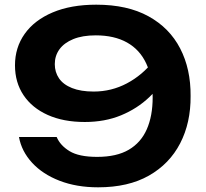

<svg xmlns="http://www.w3.org/2000/svg" viewBox="-20 -785 881 820"><path d="M399 15Q307 15 234.5 -13Q162 -41 117 -90Q72 -139 61 -200H222Q237 -164 277 -139.5Q317 -115 395 -115Q478 -115 530 -145.5Q582 -176 607 -233Q632 -290 632 -369Q632 -455 604.5 -514Q577 -573 522.5 -603.5Q468 -634 389 -634Q332 -634 293 -618Q254 -602 234 -574.5Q214 -547 214 -511Q214 -477 232 -450.5Q250 -424 287.5 -409Q325 -394 380 -394Q456 -394 522 -429Q588 -464 636 -525L700 -481Q669 -419 617.5 -370Q566 -321 497 -292.5Q428 -264 342 -264Q251 -264 184 -294Q117 -324 80.5 -378.5Q44 -433 44 -506Q44 -582 85.5 -640.5Q127 -699 205 -732Q283 -765 391 -765Q524 -765 614 -715.5Q704 -666 749.5 -578Q795 -490 794 -375Q795 -261 749.5 -173Q704 -85 616 -35Q528 15 399 15Z"/></svg>

Font: Unbounded Medium
Style: Regular
Weight: 500
Designer: Luke Prowse, Jean-Baptiste Morizot, Fátima Lázaro, Florian Runge
Foundry: NaN
Version: Version 1.700